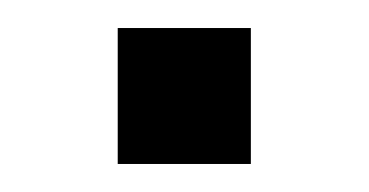

<svg xmlns="http://www.w3.org/2000/svg" viewBox="-20 -368 263 137"><path d="M64 -348V-251H159V-348Z"/></svg>

Font: Saira UNSAM
Style: Regular
Weight: 400
Designer: Hector Gatti with collaboration of the Omnibus-Type team
Foundry: Omnibus-Type
Version: Version 0.072;PS 000.072;hotconv 1.0.88;makeotf.lib2.5.64775